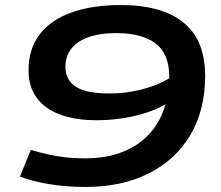

<svg xmlns="http://www.w3.org/2000/svg" viewBox="-20 -730 874 760"><path d="M458 -710Q621 -710 706.5 -640.5Q792 -571 792 -430Q792 -294 733.5 -195.5Q675 -97 568.5 -43.5Q462 10 319 10Q240 10 173 -1.5Q106 -13 59 -31L102 -137Q153 -121 206 -112Q259 -103 318 -103Q386 -103 442 -120.5Q498 -138 540 -171Q609 -225 635 -317Q578 -285 506 -269.5Q434 -254 365 -254Q233 -254 163 -305.5Q93 -357 93 -452Q93 -537 137.5 -594.5Q182 -652 264 -681Q346 -710 458 -710ZM239 -466Q239 -414 279.5 -387Q320 -360 416 -360Q478 -360 541 -376Q604 -392 650 -420V-426Q650 -517 596 -558Q542 -599 440 -599Q344 -599 291.5 -564Q239 -529 239 -466Z"/></svg>

Font: Georama Extended SemiBold
Style: Italic
Weight: 600
Width: 7
Italic angle: -9°
Designer: Jean-Baptiste Levee
Foundry: Production Type
Version: Version 1.000